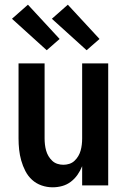

<svg xmlns="http://www.w3.org/2000/svg" viewBox="-20 -790 540 818"><path d="M204 8Q180 8 157 0Q134 -8 116.5 -24Q99 -40 88 -61.5Q77 -83 70.5 -106Q64 -129 61.5 -152.5Q59 -176 59 -200V-520H170V-200Q170 -187 171.5 -174Q173 -161 176.5 -148.5Q180 -136 186.5 -125Q193 -114 202.5 -105Q212 -96 224.5 -92Q237 -88 250 -88Q263 -88 275.5 -92Q288 -96 297.5 -105Q307 -114 313.5 -125Q320 -136 323.5 -148.5Q327 -161 328.5 -174Q330 -187 330 -200V-520H441V0H330V-82Q322 -62 310 -45Q298 -28 281.5 -15.5Q265 -3 245 2.5Q225 8 204 8ZM349 -576 201 -710 269 -770 404 -624ZM179 -576 31 -710 99 -770 234 -624Z"/></svg>

Font: Iosevka SS04
Style: Bold
Weight: 700
Monospace: yes
Designer: Belleve Invis
Foundry: Belleve Invis
Version: Version 19.0.0; ttfautohint (v1.8.4)